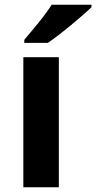

<svg xmlns="http://www.w3.org/2000/svg" viewBox="-20 -786 404 806"><path d="M227 0H78V-546H227ZM364 -756Q350 -742 327 -722Q304 -702 277.5 -680Q251 -658 225.5 -638.5Q200 -619 181 -606H82V-619Q98 -638 119.5 -663.5Q141 -689 162 -716.5Q183 -744 197 -766H364Z"/></svg>

Font: Noto Sans Bassa Vah
Style: Regular
Weight: 400
Designer: Monotype Design Team
Foundry: Monotype Imaging Inc.
Version: Version 2.002